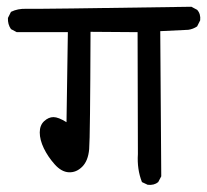

<svg xmlns="http://www.w3.org/2000/svg" viewBox="-20 -584 598 554"><path d="M406.2 -50.8 389.6 -58.6Q375 -95.7 377.9 -139.6L377 -491.2L241.2 -492.2Q240.2 -187.5 237.3 -153.8Q234.4 -120.1 217.3 -103Q200.2 -85.9 178.7 -86.9Q157.2 -87.9 137.7 -109.9Q118.2 -131.8 106.4 -156.2Q94.7 -180.7 94.7 -201.7Q94.7 -222.7 107.4 -234.4Q120.1 -246.1 134.3 -246.1Q148.4 -246.1 171.9 -231.4L175.8 -491.2H28.3L11.7 -500Q2 -513.7 2.9 -532.2L11.7 -549.8Q31.2 -559.6 56.6 -558.6Q82 -557.6 532.2 -564.5L548.8 -555.7Q559.6 -543.9 557.6 -525.4L548.8 -507.8Q537.1 -500 523.4 -498L442.4 -494.1L445.3 -75.2L436.5 -58.6Q424.8 -48.8 406.2 -50.8Z"/></svg>

Font: JasonHandwriting1
Style: Regular
Weight: 400
Version: Version 1.48.20